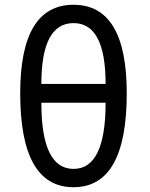

<svg xmlns="http://www.w3.org/2000/svg" viewBox="-20 -763 625 798"><path d="M418.9 -414.1Q418.9 -667 285.6 -667Q151.9 -667 151.9 -414.1ZM285.6 -743.2Q506.8 -743.2 506.8 -375Q506.8 15.1 285.6 15.1Q64 15.1 64 -375Q64 -743.2 285.6 -743.2ZM151.9 -335.9Q151.9 -61 285.6 -61Q418.9 -61 418.9 -335.9Z"/></svg>

Font: Cadman
Style: Regular
Weight: 400
Designer: Paul James MIller
Foundry: High-Logic / Made with FontCreator
Version: Version 2.114;March 28, 2021;FontCreator 13.0.0.2683 64-bit